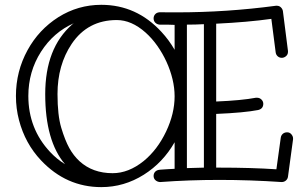

<svg xmlns="http://www.w3.org/2000/svg" viewBox="-20 -744 1268 794"><path d="M888.2 -50.8Q1018.6 -50.8 1123 -43.9L1141.1 -174.8Q1142.6 -184.6 1149.7 -190.7Q1156.7 -196.8 1167.5 -196.8Q1178.2 -196.8 1185.1 -188.5Q1191.9 -180.2 1191.9 -171.9V-168L1170.9 -13.2Q1169.4 -3.4 1162.1 2.7Q1154.8 8.8 1145 8.8H1144Q1013.7 0 887.7 0Q761.7 0 643.1 8.8H641.1Q629.9 7.8 622.6 1Q615.2 -5.9 615.2 -16.4Q615.2 -26.9 621.8 -33.9Q628.4 -41 641.6 -42.2Q654.8 -43.5 670.7 -44.2Q686.5 -44.9 702.1 -45.9V-155.8Q654.3 -71.8 574.7 -21.5Q493.2 29.8 398.9 29.8Q253.9 29.8 149.4 -81.1Q84 -150.4 58.6 -247.1Q45.9 -295.4 45.9 -347.2Q45.9 -449.2 94.2 -537.1Q140.6 -621.6 221.2 -672.9Q302.7 -724.1 398.9 -724.1Q544.4 -724.1 647.5 -612.3Q679.2 -578.1 702.1 -538.1V-641.1Q686.5 -642.1 670.9 -642.1H640.1Q629.4 -643.1 622.3 -650.1Q615.2 -657.2 615.2 -668Q615.2 -678.7 622.8 -686.3Q630.4 -693.8 644.8 -693.4Q659.2 -692.9 676.8 -692.9H710.9Q917 -692.9 1121.1 -720.2H1125Q1134.8 -720.2 1141.6 -713.6Q1148.4 -707 1149.9 -698.2L1170.9 -533.2V-529.8Q1170.9 -518.6 1162.8 -511.7Q1154.8 -504.9 1145.3 -504.9Q1135.7 -504.9 1128.7 -511Q1121.6 -517.1 1120.1 -526.9L1102.1 -666Q1004.9 -652.3 874 -646V-324.2Q979 -328.6 1038.1 -339.8H1043Q1053.7 -339.8 1061.3 -332.3Q1068.8 -324.7 1068.8 -314.9Q1068.8 -294.4 1047.9 -289.1Q990.2 -277.8 874 -272.9V-50.8ZM702.1 -345.7Q702.1 -380.4 693.4 -416.7Q684.6 -453.1 668.7 -488Q652.8 -522.9 630.6 -554.4Q608.4 -585.9 582 -609.4Q523.9 -661.1 462.9 -661.1Q342.8 -661.1 276.4 -562.5Q217.8 -475.1 217.8 -355Q217.8 -267.1 233.4 -215.3Q249 -163.6 266.4 -132.1Q283.7 -100.6 309.1 -77.1Q363.3 -27.8 445.8 -27.8Q511.7 -27.8 574.2 -78.1Q630.9 -124.5 667 -200.2Q702.1 -274.4 702.1 -345.7ZM823.2 -644Q788.1 -642.1 752.9 -642.1V-48.8L823.2 -50.8ZM249 -64.9Q167 -160.6 167 -355Q167 -545.4 278.8 -643.1L285.2 -647.9Q201.2 -610.8 149.4 -529.8Q97.2 -447.8 97.2 -347.2Q97.2 -211.9 187 -115.7Q214.8 -85.9 249 -64.9Z"/></svg>

Font: Ribeye Marrow
Style: Regular
Weight: 400
Designer: Astigmatic (AOETI)
Foundry: Astigmatic (AOETI)
Version: Version 1.000